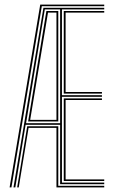

<svg xmlns="http://www.w3.org/2000/svg" viewBox="-20 -820 511 840"><path d="M22 0 156 -800H436V-793H163L30 0ZM39 0 170 -786H436V-779H251V-403.5H426V-396.5H251V-21H436V-14H243V-274H92L47 0ZM55 0 99 -267.5H235V-7H436V0H227V-260.5H105L62 0ZM94 -281H243V-779H176ZM103 -288.5 183 -772H235V-288.5ZM112 -295.5H227V-765H190ZM259 -410.5V-772H436V-765H267V-417.5H426V-410.5ZM259 -28V-389.5H426V-382.5H267V-35H436V-28Z"/></svg>

Font: Big Shoulders Inline Text Thin Thin
Style: Regular
Weight: 250
Version: Version 2.002